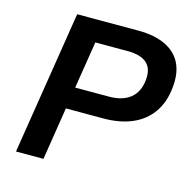

<svg xmlns="http://www.w3.org/2000/svg" viewBox="-104 -809 911 912"><g transform="rotate(15 352.0 -352.5)"><path d="M53 0 165 -705H467Q545 -705 599 -679.5Q653 -654 677 -605Q701 -556 693 -485Q686 -413 650.5 -362Q615 -311 554.5 -285Q494 -259 413 -259H229L188 0ZM246 -366H411Q479 -366 517 -397Q555 -428 561 -487Q567 -543 537 -570.5Q507 -598 441 -598H283Z"/></g></svg>

Font: Nunito Sans 8pt
Style: Bold Italic
Weight: 700
Italic angle: -9°
Version: Version 3.101;gftools[0.9.27]